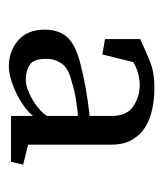

<svg xmlns="http://www.w3.org/2000/svg" viewBox="12 -764 364 427"><g transform="rotate(90 193.5 -551.0)"><path d="M238.3 -394V-442.9Q229.5 -432.1 216.1 -422.6Q202.6 -413.1 187 -405.5Q171.4 -397.9 156 -393.6Q140.6 -389.2 127.4 -389.2Q94.7 -389.2 70.6 -409.7Q46.4 -430.2 46.4 -469.2Q46.4 -499 62 -517.6Q77.6 -536.1 116.7 -546.9Q173.3 -562 238.3 -568.8V-618.2Q238.3 -651.9 216.8 -666Q195.3 -680.2 171.4 -680.2Q142.6 -680.2 118.7 -666L101.6 -597.2L67.4 -603V-681.2Q90.3 -691.9 115.5 -702.4Q140.6 -712.9 175.3 -712.9Q200.7 -712.9 223.6 -708Q246.6 -703.1 263.9 -692.1Q281.2 -681.2 291.7 -662.6Q302.2 -644 302.2 -617.2V-432.1L346.7 -420.9L340.3 -394ZM111.3 -473.1Q111.3 -443.8 125 -435.3Q138.7 -426.8 157.7 -426.8Q168.5 -426.8 180.4 -431.4Q192.4 -436 203.4 -442.6Q214.4 -449.2 223.9 -457.5Q233.4 -465.8 238.3 -474.1V-543Q218.3 -541 200 -538.1Q181.6 -535.2 161.6 -528.8Q132.3 -522 121.8 -506.6Q111.3 -491.2 111.3 -473.1Z"/></g></svg>

Font: Brawler
Style: Regular
Weight: 400
Version: Version 1.000